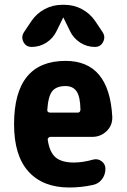

<svg xmlns="http://www.w3.org/2000/svg" viewBox="-20 -790 540 819"><path d="M311.5 -309.6Q322.3 -309.6 323.2 -322.3Q322.3 -377.9 306.6 -400.4Q291 -422.9 259.8 -422.9Q220.7 -422.9 203.1 -401.4Q185.5 -379.9 181.6 -320.3Q181.6 -310.5 193.4 -309.6ZM259.8 -530.3Q446.3 -530.3 459 -291Q460 -254.9 434.6 -230.5Q409.2 -206.1 373 -206.1H194.3Q190.4 -206.1 186.5 -202.1Q182.6 -198.2 183.6 -194.3Q191.4 -139.6 217.8 -118.2Q244.1 -96.7 294.9 -96.7Q333 -96.7 377.9 -109.4Q397.5 -114.3 413.6 -102.1Q429.7 -89.8 429.7 -70.3Q429.7 -44.9 415 -25.4Q400.4 -5.9 376 -1Q326.2 9.8 275.4 9.8Q163.1 9.8 101.6 -58.1Q40 -126 40 -259.8Q40 -530.3 259.8 -530.3ZM386.7 -699.2 418 -652.3Q430.7 -632.8 419.9 -611.3Q409.2 -589.8 384.8 -589.8Q350.6 -589.8 321.8 -608.4Q293 -627 278.3 -658.2L251 -713.9Q251 -714.8 250 -714.8Q249 -714.8 249 -713.9L221.7 -658.2Q207 -627 178.2 -608.4Q149.4 -589.8 115.2 -589.8Q90.8 -589.8 80.1 -610.8Q69.3 -631.8 82 -652.3L113.3 -699.2Q135.7 -732.4 170.4 -751Q205.1 -769.5 245.1 -769.5H254.9Q294.9 -769.5 329.6 -751Q364.3 -732.4 386.7 -699.2Z"/></svg>

Font: Rounded-X Mgen+ 2m bold
Style: Bold
Weight: 700
Designer: [Source Han Sans]
Ryoko NISHIZUKA  (kana & ideographs); Paul D. Hunt (Latin, Greek & Cyrillic); Wenlong ZHANG  (bopomofo
Version: Version 1.059.20150602